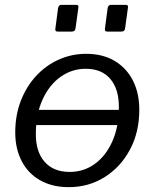

<svg xmlns="http://www.w3.org/2000/svg" viewBox="-20 -762 639 792"><path d="M303.2 -729.8 291.8 -646.9Q290.8 -638.3 286.8 -634.9Q282.8 -631.6 272.9 -631.6H220.3Q211.6 -631.6 209.6 -634.6Q207.5 -637.5 208.5 -644.9L219.6 -729.2Q222.6 -742 232.8 -742H294.3Q305.9 -742 303.2 -729.8ZM507.7 -729.8 496.3 -646.9Q495.3 -638.3 491.3 -634.9Q487.3 -631.6 477.3 -631.6H424.7Q416.1 -631.6 414 -634.6Q412 -637.5 413 -644.9L424.1 -729.2Q427.1 -742 437.3 -742H498.7Q510.4 -742 507.7 -729.8ZM497.5 -246.1H101.4V-308.7L497.5 -308.9ZM263.7 10Q195.6 10 145.8 -18.2Q95.9 -46.4 69.4 -97.5Q42.9 -148.6 42.9 -215.7Q42.9 -286.4 65.7 -345.7Q88.6 -405 128.8 -448.6Q169 -492.1 222.3 -516.1Q275.5 -540 335.3 -540Q403.7 -540 452.8 -510.8Q501.9 -481.6 528.3 -429.7Q554.6 -377.7 554.6 -308.9Q554.6 -216.5 515.8 -144.3Q477 -72.2 411.2 -31.1Q345.4 10 263.7 10ZM267.4 -52.8Q325.2 -52.8 371 -85.8Q416.8 -118.9 443.5 -179.1Q470.3 -239.4 470.3 -321.6Q470.3 -395.2 434.8 -436.8Q399.3 -478.3 333.3 -478.3Q276.5 -478.3 229.6 -444.9Q182.8 -411.5 155.3 -350.8Q127.8 -290 127.8 -208.2Q127.8 -135.6 164.4 -94.2Q201 -52.8 267.4 -52.8Z"/></svg>

Font: Libre Franklin Thin
Style: Italic
Weight: 100
Italic angle: -8°
Designer: Pablo Impallari, Rodrigo Fuenzalida, Nhung Nguyen
Foundry: Impallari Type
Version: Version 3.000